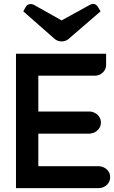

<svg xmlns="http://www.w3.org/2000/svg" viewBox="-20 -979 592 997"><path d="M266 -775 101 -920 113 -942Q119 -951 122 -953Q130 -958 140 -958Q146 -958 153 -955H154L300 -873L447 -954Q455 -958 458 -958Q460 -959 462 -959Q478 -959 488 -944L502 -920L334 -775Q320 -764 300.5 -764Q281 -764 266 -775ZM63 -700H531V-642Q531 -619 514 -602.5Q497 -586 473 -586H179V-400H447H448Q473 -397 488.5 -381Q504 -365 504 -343Q504 -322 491.5 -308Q479 -294 467.5 -290Q456 -286 446 -285H179V-116H495H496Q521 -113 536.5 -97.5Q552 -82 552 -59Q552 -36 536 -20Q520 -4 495 -2H63Z"/></svg>

Font: FifthLeg
Style: Bold
Weight: 700
Designer: Jakub Steiner
Version: Version 1.0